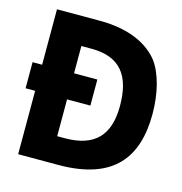

<svg xmlns="http://www.w3.org/2000/svg" viewBox="-95 -710 754 796"><g transform="rotate(15 281.5 -312.0)"><path d="M53 -1H225C464 -1 548 -121 548 -306C548 -394 527 -476 491 -524C452 -574 374 -623 238 -623H53V-385H12V-273H53ZM190 -115V-273H290V-385H190V-502H234C358 -502 409 -432 409 -303C409 -177 350 -115 223 -115Z"/></g></svg>

Font: Inconsolata SemiExpanded Black
Style: Regular
Weight: 900
Width: 6
Monospace: yes
Designer: Raph Levien, Cyreal, Brenton Simpson
Foundry: Raph Levien, Cyreal, Google
Version: Version 3.100